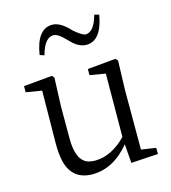

<svg xmlns="http://www.w3.org/2000/svg" viewBox="-115 -865 869 973"><g transform="rotate(-15 319.5 -378.5)"><path d="M467.8 -765.6 492.2 -758.8Q469.7 -628.9 391.6 -627.9Q352.5 -627.9 315.4 -665Q314.5 -666 313.5 -667Q308.6 -671.9 298.8 -681.6Q267.6 -714.8 246.1 -717.8Q242.2 -718.8 239.3 -718.8Q193.4 -716.8 170.9 -631.8L147.5 -639.6Q168 -770.5 247.1 -771.5Q283.2 -771.5 321.3 -736.3Q324.2 -734.4 326.2 -732.4Q331.1 -727.5 340.8 -716.8Q379.9 -682.6 400.4 -679.7Q445.3 -681.6 467.8 -765.6ZM519.5 -43.9 596.7 -32.2V0L455.1 8.8L447.3 -90.8Q362.3 12.7 252 13.7Q144.5 13.7 119.1 -91.8Q110.4 -130.9 110.4 -183.6L113.3 -461.9L30.3 -475.6V-507.8L179.7 -521.5L190.4 -509.8L184.6 -358.4V-190.4Q184.6 -74.2 246.1 -54.7Q261.7 -49.8 282.2 -49.8Q368.2 -50.8 445.3 -129.9L447.3 -461.9L365.2 -475.6V-507.8L512.7 -521.5L524.4 -509.8L519.5 -358.4Z"/></g></svg>

Font: GenYoMin JP Regular
Style: Regular
Weight: 400
Version: Version 1.001;PS 1;hotconv 16.6.51;makeotf.lib2.5.65220 DEVE